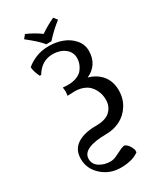

<svg xmlns="http://www.w3.org/2000/svg" viewBox="-257 -902 1056 1247"><g transform="rotate(-30 271.0 -278.0)"><path d="M107.9 100.1Q107.9 140.1 143.1 162.6Q178.2 185.1 225.1 185.1Q245.6 185.1 269.8 173.8Q293.9 162.6 316.2 151.4Q338.4 140.1 354 140.1Q382.3 151.9 398.9 198.2V216.8Q397.5 218.3 394 220.7Q390.6 223.1 378.4 229.7Q366.2 236.3 352.1 241.2Q337.9 246.1 314 250Q290 253.9 263.2 253.9Q180.2 253.9 122.1 201.4Q64 148.9 64 75.2Q64 4.9 116 -29.1Q168 -63 256.8 -63Q331.1 -63 364.5 -95.9Q397.9 -128.9 397.9 -178.2Q397.9 -196.8 394 -215.6Q390.1 -234.4 379.4 -254.9Q368.7 -275.4 352.5 -290.8Q336.4 -306.2 309.6 -316.2Q282.7 -326.2 249 -326.2L194.8 -324.2Q198.2 -348.1 198.2 -355L194.8 -386.2Q215.8 -383.8 232.9 -383.8Q271.5 -383.8 299.8 -395.5Q328.1 -407.2 342.8 -426.5Q357.4 -445.8 364.3 -465.6Q371.1 -485.4 371.1 -505.9Q371.1 -551.8 334.5 -579.3Q297.9 -606.9 245.1 -606.9Q161.1 -606.9 113.8 -526.9L103 -527.8Q81.5 -572.8 80.1 -604Q107.4 -628.4 150.6 -646.7Q193.8 -665 251 -665Q304.2 -665 351.3 -647.2Q398.4 -629.4 429.7 -592.8Q460.9 -556.2 460.9 -508.8Q460.9 -456.1 436.3 -418.5Q411.6 -380.9 367.2 -361.8Q393.6 -355 416.5 -341.6Q439.5 -328.1 459 -307.4Q478.5 -286.6 489.7 -256.6Q501 -226.6 501 -190.9Q501 -127.4 470.2 -79.1Q439.5 -30.8 391.4 -6.8Q343.3 17.1 286.1 17.1Q202.1 17.1 155 37.6Q107.9 58.1 107.9 100.1ZM240.2 -683.1V-686Q210.9 -722.7 133.8 -783.2L155.8 -810.1Q213.4 -785.2 261.2 -750Q315.4 -786.6 367.2 -810.1L388.2 -783.2Q330.6 -738.8 280.8 -683.1Z"/></g></svg>

Font: Linear Smooth Low Contrast
Style: Regular
Weight: 500
Designer: Philipp H. Poll, Flanker
Foundry: Philipp H. Poll, reworked by Flanker
Version: Version 1.010 | FøM Fix